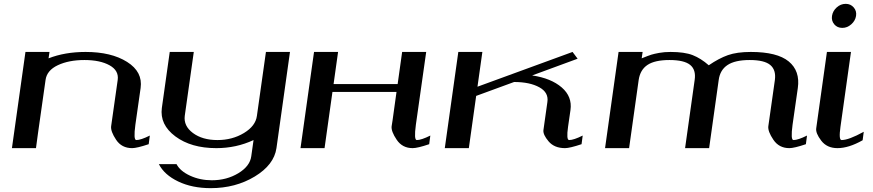

<svg xmlns="http://www.w3.org/2000/svg" viewBox="-20 -770 4539 998"><path d="M237.3 -500 232.4 -466.8Q317.4 -500 424.8 -500Q558.6 -500 640.6 -448.2Q722.7 -396.5 710.9 -312.5L683.6 -121.1Q672.9 -42 688.5 -42Q711.9 -42 758.8 -65.4L752.9 -20.5Q691.4 0 667 0Q612.3 0 583.5 -43.5Q554.7 -86.9 557.6 -113.3L591.8 -354.5Q598.6 -403.3 549.3 -430.7Q500 -458 418.9 -458Q337.9 -458 280.8 -431.2Q223.6 -404.3 216.8 -354.5L177.7 -79.1L167 0H42L112.3 -500Z M1487.3 -500 1417 0Q1404.3 86.9 1304.2 147.5Q1204.1 208 1075.2 208Q978.5 208 906.2 173.3Q834 138.7 805.7 83H897.5Q916 119.1 967.8 143.1Q1019.5 167 1081.1 167Q1158.2 167 1218.8 130.4Q1279.3 93.8 1286.1 42L1297.9 -42Q1208 0 1104.5 0Q973.6 0 891.6 -61Q809.6 -122.1 821.3 -209L862.3 -500H987.3L940.4 -168Q933.6 -115.2 982.9 -78.6Q1032.2 -42 1110.4 -42Q1187.5 -42 1248 -78.6Q1308.6 -115.2 1315.4 -168L1362.3 -500Z M2070.3 -500H2195.3L2141.6 -121.1Q2130.9 -42 2146.5 -42Q2169.9 -42 2216.8 -65.4L2210.9 -20.5Q2150.4 0 2125 0Q2071.3 0 2042 -43.5Q2012.7 -86.9 2015.6 -113.3L2020.5 -144.5L2041 -292H1708L1667 0H1542L1612.3 -500H1737.3L1713.9 -333H2046.9Z M2487.3 -500 2461.9 -319.3 2956.1 -500 2982.4 -464.8 2746.1 -377.9Q2844.7 -363.3 2899.9 -315.4Q2955.1 -267.6 2945.3 -198.2L2932.6 -110.4Q2922.9 -42 2938.5 -42Q2961.9 -42 3008.8 -65.4L3002.9 -20.5Q2941.4 0 2917 0Q2861.3 0 2831.5 -35.2Q2801.8 -70.3 2804.7 -93.8L2825.2 -239.3Q2833 -289.1 2783.2 -316.4Q2733.4 -343.8 2652.3 -343.8L2455.1 -271.5L2417 0H2292L2362.3 -500Z M3320.3 -500 3315.4 -466.8Q3351.6 -481.4 3365.7 -485.8Q3379.9 -490.2 3406.2 -495.1Q3432.6 -500 3465.8 -500Q3538.1 -500 3580.6 -483.4Q3623 -466.8 3664.1 -430.7Q3716.8 -466.8 3763.7 -483.4Q3810.5 -500 3882.8 -500Q4019.5 -500 4079.6 -450.7Q4139.6 -401.4 4127 -312.5L4099.6 -121.1Q4088.9 -42 4104.5 -42Q4127.9 -42 4174.8 -65.4L4168.9 -20.5Q4108.4 0 4083 0Q4029.3 0 4000 -43.5Q3970.7 -86.9 3973.6 -113.3L4007.8 -354.5Q4014.6 -406.2 3983.9 -432.1Q3953.1 -458 3877 -458Q3800.8 -458 3761.7 -432.1Q3722.7 -406.2 3715.8 -354.5L3666 0H3541L3590.8 -354.5Q3598.6 -407.2 3567.4 -432.6Q3536.1 -458 3460 -458Q3383.8 -458 3345.7 -432.6Q3307.6 -407.2 3299.8 -354.5L3250 0H3125L3195.3 -500Z M4376 -750Q4401.4 -750 4417.5 -731.4Q4433.6 -712.9 4429.7 -687.5Q4425.8 -662.1 4404.8 -643.6Q4383.8 -625 4358.4 -625Q4332 -625 4316.4 -643.6Q4300.8 -662.1 4304.7 -687.5Q4308.6 -712.9 4329.1 -731.4Q4349.6 -750 4376 -750ZM4403.3 -500 4348.6 -110.4Q4338.9 -42 4354.5 -42Q4391.6 -42 4469.7 -85L4463.9 -41Q4391.6 0 4333 0Q4278.3 0 4248.5 -39.1Q4218.8 -78.1 4222.7 -103.5L4278.3 -500Z"/></svg>

Font: okolaks
Style: BoldItalic
Weight: 600
Width: 8
Italic angle: -8°
Version: Version 000.6.0